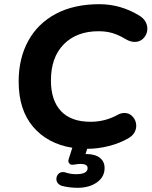

<svg xmlns="http://www.w3.org/2000/svg" viewBox="-20 -700 723 916"><path d="M396 10 388 35H393Q433 35 456 52.5Q479 70 479 102Q479 144 442.5 170Q406 196 350 196Q312 196 276 187Q263 183 256 174Q249 165 249 154Q249 141 257.5 131Q266 121 280 121Q288 121 293 123Q317 131 343 131Q398 131 398 102Q398 82 364 82Q353 82 336 85Q332 86 325 86Q316 86 312 81Q306 75 306 68Q307 63 308 58L325 5Q207 -14 138 -95Q69 -176 69 -311Q69 -421 114.5 -504.5Q160 -588 246.5 -634Q333 -680 454 -680Q555 -680 644 -626Q664 -614 673.5 -597.5Q683 -581 683 -563Q683 -538 666 -519Q649 -500 623 -500Q602 -500 580 -513Q547 -533 517 -542Q487 -551 450 -551Q346 -551 284.5 -489Q223 -427 223 -316Q223 -221 271 -170Q319 -119 412 -119Q482 -119 543 -153Q558 -161 574 -161Q598 -161 614 -142.5Q630 -124 630 -100Q630 -83 621 -67.5Q612 -52 595 -42Q553 -17 500 -3.5Q447 10 397 10Z"/></svg>

Font: SN Pro Bold
Style: Bold Italic
Weight: 700
Italic angle: -9°
Designer: Tobias Whetton
Foundry: Supernotes
Version: Version 1.003